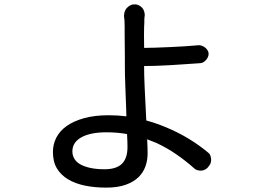

<svg xmlns="http://www.w3.org/2000/svg" viewBox="-20 -809 1240 878"><path d="M598 -789Q607 -789 615.5 -784.5Q624 -780 630 -773.5Q636 -767 639 -757.5Q642 -748 642 -739Q641 -733 640.5 -728Q640 -723 640 -718V-705Q640 -698 639 -686Q638 -651 639 -604V-590Q662 -590 689 -591Q720 -592 753.5 -593.5Q787 -595 820.5 -597Q854 -599 886 -602Q894 -603 902.5 -600Q911 -597 918 -591.5Q925 -586 929.5 -578.5Q934 -571 934 -563Q934 -555 930.5 -547.5Q927 -540 921.5 -534Q916 -528 909 -524Q902 -520 894 -520Q862 -518 827.5 -515.5Q793 -513 758.5 -511Q724 -509 692 -508Q664 -507 639 -507V-506Q639 -465 641.5 -410Q644 -355 647 -298L649 -258Q693 -246 734 -229Q793 -205 843 -174.5Q893 -144 932 -111Q938 -107 941 -100Q944 -93 945 -85.5Q946 -78 945 -71Q944 -64 941 -58L934 -48Q929 -40 920.5 -35Q912 -30 903 -29Q894 -28 884 -30.5Q874 -33 867 -40Q830 -73 787.5 -102.5Q745 -132 696 -155Q675 -164 653 -172Q655 -133 655 -107Q655 -76 645 -48Q635 -20 613 1.5Q591 23 554.5 36Q518 49 466 49Q414 49 369.5 40Q325 31 292 11.5Q259 -8 240.5 -38.5Q222 -69 222 -114Q222 -149 237.5 -179.5Q253 -210 284.5 -232.5Q316 -255 364 -268.5Q412 -282 478 -282Q519 -282 558 -277Q557 -294 557 -311Q555 -364 553 -416.5Q551 -469 551 -506V-553Q551 -578 550.5 -602Q550 -626 550 -648V-686Q550 -696 549.5 -709.5Q549 -723 547 -735Q547 -745 550 -755Q553 -765 559.5 -772Q566 -779 574.5 -784Q583 -789 593 -789ZM561 -196Q516 -204 467 -204Q393 -204 352 -181Q311 -158 311 -117Q311 -97 321 -81.5Q331 -66 350 -56Q369 -46 396 -40.5Q423 -35 458 -35Q512 -35 537.5 -60Q563 -85 563 -137Q563 -160 561 -196Z"/></svg>

Font: Maple Mono NF CN
Style: Regular
Weight: 400
Monospace: yes
Designer: subframe7536
Version: Version 7.000